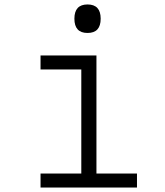

<svg xmlns="http://www.w3.org/2000/svg" viewBox="-20 -842 740 862"><path d="M162 -593H413V-63H595V0H162V-63H345V-530H162ZM373 -694Q314 -694 314 -758Q314 -822 373 -822Q432 -822 432 -758Q432 -694 373 -694Z"/></svg>

Font: Martian Mono ExtraLight
Style: Regular
Weight: 200
Monospace: yes
Designer: Roman Shamin
Foundry: Evil Martians
Version: Version 1.000; ttfautohint (v1.8.4.7-5d5b)